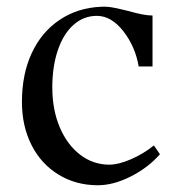

<svg xmlns="http://www.w3.org/2000/svg" viewBox="-20 -536 529 569"><path d="M45 -234Q45 -316 74 -378.5Q103 -441 156.5 -477Q210 -513 280 -516Q297 -517 315.5 -513.5Q334 -510 362 -503Q407 -490 432 -490V-339H391Q381 -398 345.5 -443.5Q310 -489 267 -489Q228 -489 198 -462.5Q168 -436 151.5 -387.5Q135 -339 135 -277Q135 -211 157 -159Q179 -107 217.5 -77.5Q256 -48 304 -48Q331 -48 368 -64Q405 -80 436 -105L454 -79Q419 -39 367.5 -13Q316 13 270 13Q205 13 153.5 -18.5Q102 -50 73.5 -106Q45 -162 45 -234Z"/></svg>

Font: Wittgenstein
Style: Regular
Weight: 400
Designer: Jörg Drees
Foundry: Jörg Drees
Version: Version 1.003;Glyphs 3.1.2 (3151)